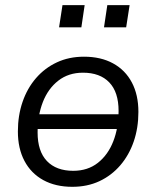

<svg xmlns="http://www.w3.org/2000/svg" viewBox="-20 -715 606 744"><path d="M260.2 8.9Q195.1 8.9 147.6 -17.2Q100.1 -43.4 74.7 -91.6Q49.3 -139.7 49.3 -205.6Q49.3 -267.4 67.4 -320.1Q85.5 -372.9 119.5 -412.2Q153.6 -451.6 200.5 -473.4Q247.3 -495.3 305.4 -495.3Q371 -495.3 418.3 -469.3Q465.6 -443.4 490.9 -395.5Q516.3 -347.6 516.3 -281.2Q516.3 -219.4 498.2 -166.7Q480.1 -114 446.1 -74.4Q412 -34.8 365.2 -12.9Q318.3 8.9 260.2 8.9ZM263.6 -53.1Q320.1 -53.1 359.4 -84.1Q398.7 -115.1 419.1 -167.7Q439.5 -220.3 439.5 -285.1Q439.5 -358.2 403.4 -395.7Q367.4 -433.3 301.5 -433.3Q245.5 -433.3 206 -402.5Q166.4 -371.7 146 -319.4Q125.7 -267.1 125.7 -201.8Q125.7 -128.7 161.9 -90.9Q198.2 -53.1 263.6 -53.1ZM96.1 -215.1 105.4 -272.2H469.1L459.8 -215.1ZM383 -609.2 395.8 -695H482.2L468.9 -609.2ZM208.9 -609.2 222.1 -695H308L295.3 -609.2Z"/></svg>

Font: Nunito Sans 12pt ExtraLight
Style: Italic
Weight: 200
Italic angle: -9°
Designer: Vernon Adams
Foundry: Vernon Adams
Version: Version 3.101;gftools[0.9.27]